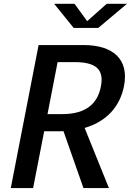

<svg xmlns="http://www.w3.org/2000/svg" viewBox="-20 -960 668 980"><path d="M149 0 205.5 -290H281L304 -290.5L406 0H536L412 -307C522 -339 592 -414 613 -521C640 -659.5 554.5 -730 407.5 -730H177L35 0ZM296.5 -377.5H222.5L274 -643H358.5C466 -643 512.5 -609.5 495 -519C479 -435.5 424.5 -377.5 296.5 -377.5ZM256.5 -940.5H360.5L425 -852L524.5 -940.5H628L481.5 -817.5H356Z"/></svg>

Font: Monaspace Neon Medium
Style: Italic
Weight: 500
Italic angle: -11°
Designer: Riley Cran & the Lettermatic Team
Foundry: Lettermatic
Version: Version 1.200 (Monaspace Neon)